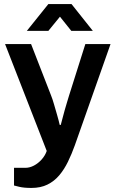

<svg xmlns="http://www.w3.org/2000/svg" viewBox="-20 -743 569 945"><path d="M135 182Q98 182 75 176.5Q52 171 49 170V83H105Q126 83 147 72Q168 61 185 42Q202 23 210 0L5 -526H133L231 -274Q238 -257 245.5 -231Q253 -205 261 -177.5Q269 -150 274 -128H279Q283 -143 288 -162Q293 -181 298.5 -201Q304 -221 310 -240Q316 -259 320 -273L400 -526H524L348 -27Q333 15 314.5 53Q296 91 271.5 120Q247 149 213.5 165.5Q180 182 135 182ZM112 -591 218 -723H332L437 -591H331L247 -696L303 -695L218 -591Z"/></svg>

Font: Archivo SemiBold
Style: Regular
Weight: 600
Designer: Hector Gatti
Foundry: Omnibus-Type
Version: Version 2.001